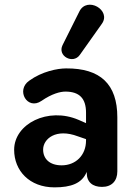

<svg xmlns="http://www.w3.org/2000/svg" viewBox="-20 -798 576 828"><path d="M215 10C286 10 334 -7 354 -57V-53C354 -12 380 8 420 8C462 8 486 -18 486 -59V-292C486 -435 413 -504 265 -503C228 -503 161 -490 106 -450C47 -409 98 -321 159 -363C204 -394 240 -403 262 -403C323 -403 351 -373 351 -312V-267L319 -281C187 -338 41 -264 41 -152C41 -62 107 10 215 10ZM324 -561 419 -695C462 -754 355 -816 322 -748L250 -604C226 -556 295 -520 324 -561ZM166 -153C166 -199 221 -246 316 -210L351 -198V-192C351 -128 306 -85 246 -85C194 -85 166 -113 166 -153Z"/></svg>

Font: SN Pro
Style: Bold
Weight: 700
Designer: Tobias Whetton
Foundry: Supernotes
Version: Version 1.003;Glyphs 3.3 (3324)